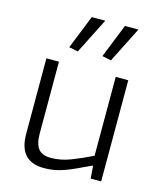

<svg xmlns="http://www.w3.org/2000/svg" viewBox="-120 -893 831 990"><g transform="rotate(15 295.5 -398.0)"><path d="M208 10Q75 10 75 -137V-540H142V-159Q142 -101 162.5 -75.5Q183 -50 230 -50Q282 -50 335 -70.5Q388 -91 445 -119V-540H512V0H456L451 -67H447Q405 -47 373.5 -32.5Q342 -18 315 -8.5Q288 1 263 5.5Q238 10 208 10ZM174 -626 246 -806H318L222 -616ZM351 -626 423 -806H495L399 -616Z"/></g></svg>

Font: Encode Sans Normal
Style: Light
Weight: 300
Designer: Pablo Impallari, Andres Torresi
Foundry: Pablo Impallari, Andres Torresi
Version: Version 1.000; ttfautohint (v1.00) -l 8 -r 50 -G 200 -x 14 -